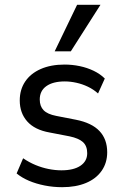

<svg xmlns="http://www.w3.org/2000/svg" viewBox="-20 -768 511 797"><path d="M238 9Q201 9 165.5 2Q130 -5 100.5 -17.5Q71 -30 49 -48L76 -111Q101 -94 127.5 -83Q154 -72 181.5 -66.5Q209 -61 235 -61Q286 -61 314 -80Q342 -99 342 -132Q342 -162 324.5 -178Q307 -194 269 -202L186 -218Q124 -229 93 -264Q62 -299 62 -351Q62 -396 84.5 -429.5Q107 -463 149 -481.5Q191 -500 248 -500Q280 -500 311 -493.5Q342 -487 369 -474Q396 -461 415 -442L387 -380Q368 -397 345 -408Q322 -419 297 -424.5Q272 -430 249 -430Q200 -430 172.5 -410.5Q145 -391 145 -355Q145 -327 161 -310.5Q177 -294 213 -287L295 -271Q361 -258 393 -224Q425 -190 425 -136Q425 -92 402 -59Q379 -26 337 -8.5Q295 9 238 9ZM207 -555 300 -748H397L274 -555Z"/></svg>

Font: Nunito Sans 10pt SemiCondensed Medium
Style: Regular
Weight: 500
Width: 4
Designer: Vernon Adams
Foundry: Vernon Adams
Version: Version 3.101;gftools[0.9.27]